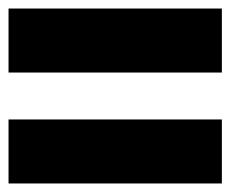

<svg xmlns="http://www.w3.org/2000/svg" viewBox="-20 -585 540 450"><path d="M0 -155V-305H500V-155ZM0 -415V-565H500V-415Z"/></svg>

Font: M PLUS 1p Black
Style: Regular
Weight: 900
Version: Version 1.061